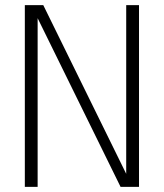

<svg xmlns="http://www.w3.org/2000/svg" viewBox="-20 -730 640 750"><path d="M77 0V-710H149L473 -51V-710H523V0H451L127 -659V0Z"/></svg>

Font: Geist Mono ExtraLight
Style: Regular
Weight: 200
Monospace: yes
Designer: Basement.studio, Andrés Briganti, Mateo Zaragoza
Foundry: Basement.studio, Vercel, Andrés Briganti, Guido Ferreyra, Mateo Zaragoza
Version: Version 1.500; ttfautohint (v1.8.4.7-5d5b)